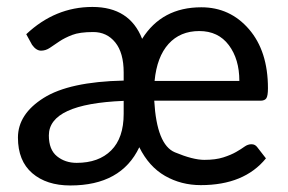

<svg xmlns="http://www.w3.org/2000/svg" viewBox="-20 -537 846 564"><path d="M434.1 -299.3H683.1Q683.1 -363.3 652.1 -404.5Q621.1 -445.8 565.4 -445.8Q509.3 -445.8 475.1 -408Q440.9 -370.1 434.1 -299.3ZM123.5 -139.2Q123.5 -97.2 147.5 -77.9Q171.4 -58.6 205.1 -58.6Q270 -58.6 306.6 -95.2Q343.3 -131.8 343.3 -202.6V-240.7Q123.5 -231.9 123.5 -139.2ZM389.2 -104.5Q335.9 7.8 186.5 7.8Q116.7 7.8 74.7 -28.3Q32.7 -64.5 32.7 -132.8Q32.7 -201.7 108.2 -249.3Q183.6 -296.9 343.3 -300.3V-324.2Q343.3 -381.8 318.6 -412.4Q293.9 -442.9 253.9 -442.9Q213.9 -442.9 191.9 -434.3Q169.9 -425.8 154.3 -415.3Q138.7 -404.8 126.5 -396.5Q114.3 -388.2 100.6 -388.2Q86.4 -388.2 74.2 -405.3L57.1 -436.5Q142.1 -516.6 251.5 -516.6Q360.8 -516.6 397.5 -422.9Q455.6 -515.6 571.3 -515.6Q655.8 -515.6 711.4 -451.2Q767.1 -386.7 767.1 -277.8Q767.1 -255.9 762.5 -248.5Q757.8 -241.2 745.1 -241.2H433.1Q440.4 -111.8 493.7 -89.6Q546.9 -67.4 580.1 -67.4Q613.3 -67.4 636 -74.7Q658.7 -82 673.6 -90.6Q688.5 -99.1 698.2 -106.2Q708 -113.3 718.8 -113.3Q729.5 -113.3 735.8 -104.5L761.2 -71.8Q697.3 6.8 569.8 6.8Q512.2 6.8 464.8 -20.3Q417.5 -47.4 389.2 -104.5Z"/></svg>

Font: Lato-Medium
Style: Regular
Weight: 500
Designer: Lukasz Dziedzic
Foundry: tyPoland Lukasz Dziedzic
Version: Version 2.006; 2014-01-15